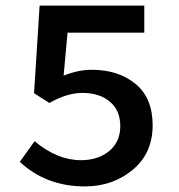

<svg xmlns="http://www.w3.org/2000/svg" viewBox="-20 -656 640 688"><path d="M284 12Q146 12 51 -76L104 -150Q185 -82 270 -82Q332 -82 371.5 -115Q411 -148 411 -204Q411 -260 374 -291.5Q337 -323 275 -323Q220 -323 157 -287L102 -322L122 -636H497V-539H222L208 -385Q261 -406 308 -406Q404 -406 465.5 -355.5Q527 -305 527 -207Q527 -107 455.5 -47.5Q384 12 284 12Z"/></svg>

Font: TypoPRO Source Code Pro
Style: Regular
Weight: 600
Monospace: yes
Designer: Paul D. Hunt, Teo Tuominen
Foundry: Adobe Systems Incorporated
Version: Version 2.010;PS 1.0;hotconv 1.0.84;makeotf.lib2.5.63406